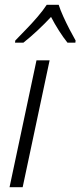

<svg xmlns="http://www.w3.org/2000/svg" viewBox="-20 -785 337 805"><path d="M20 0 133 -532H188L75 0ZM44 -615Q63 -635 88.5 -661Q114 -687 137.5 -714.5Q161 -742 176 -765H226Q233 -743 245.5 -715.5Q258 -688 272 -661Q286 -634 297 -615L296 -606H263Q246 -627 227.5 -656Q209 -685 194 -714Q167 -685 137 -657Q107 -629 78 -606H43Z"/></svg>

Font: Noto Sans SemiCondensed Light
Style: Italic
Weight: 300
Width: 4
Italic angle: -12°
Designer: Monotype Design Team
Foundry: Monotype Imaging Inc.
Version: Version 2.013; ttfautohint (v1.8.4.7-5d5b)